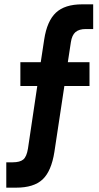

<svg xmlns="http://www.w3.org/2000/svg" viewBox="-20 -710 459 886"><path d="M9 39H38Q72 39 87.5 26Q103 13 109 -24L152 -313H74V-423H168L184 -528Q197 -613 238 -651.5Q279 -690 359 -690H410V-576H376Q345 -576 328.5 -562Q312 -548 307 -515L293 -423H393V-313H277L231 -9Q217 80 176.5 118Q136 156 54 156H9Z"/></svg>

Font: D-DIN
Style: DIN-Bold
Weight: 700
Designer: Charles Nix
Foundry: Datto Inc.
Version: Version 1.00